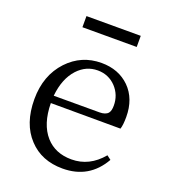

<svg xmlns="http://www.w3.org/2000/svg" viewBox="-134 -813 816 924"><g transform="rotate(20 274.5 -350.5)"><path d="M292 14Q184 14 119 -56Q51 -128 51 -254Q51 -376 124 -454Q194 -528 296 -528Q384 -528 440 -473Q496 -417 496 -324Q496 -283 489 -262L132 -263Q133 -156 185 -97Q234 -42 317 -42Q409 -42 474 -120L495 -104Q428 14 292 14ZM133 -301H367Q398 -301 411 -316Q421 -328 421 -355Q421 -409 385 -448Q347 -488 291 -488Q232 -488 189 -442Q142 -391 133 -301ZM150 -658V-715H428V-658Z"/></g></svg>

Font: GenRyuMin TW R
Style: Regular
Weight: 400
Version: Version 1.501;PS 1;hotconv 16.6.51;makeotf.lib2.5.65220